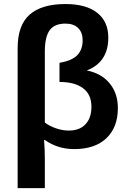

<svg xmlns="http://www.w3.org/2000/svg" viewBox="-20 -745 650 972"><path d="M576.7 -197.8Q576.7 -100.6 518.8 -45.4Q460.9 9.8 355.5 9.8Q272.5 9.8 207.5 -36.1H203.1Q207 8.3 207 62.5V207.5H69.3V-501.5Q69.3 -617.2 130.1 -670.9Q190.9 -724.6 311.5 -724.6Q415.5 -724.6 471.9 -680.4Q528.3 -636.2 528.3 -554.2Q528.3 -430.7 419.4 -388.2Q492.7 -374 534.7 -323.5Q576.7 -272.9 576.7 -197.8ZM207 -124.5Q230 -106.9 263.2 -95.5Q296.4 -84 328.1 -84Q383.3 -84 413.1 -116.2Q442.9 -148.4 442.9 -204.6Q442.9 -266.6 400.6 -298.3Q358.4 -330.1 281.2 -330.1V-426.8Q343.3 -437.5 370.8 -465.3Q398.4 -493.2 398.4 -541.5Q398.4 -580.6 375.7 -603Q353 -625.5 311 -625.5Q255.9 -625.5 231.4 -591.8Q207 -558.1 207 -483.9Z"/></svg>

Font: Liberation Sans
Style: Bold
Weight: 700
Designer: Steve Matteson
Foundry: Ascender Corporation
Version: Version 2.1.5